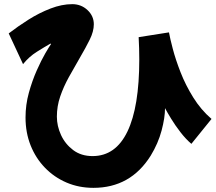

<svg xmlns="http://www.w3.org/2000/svg" viewBox="-20 -839 1040 925"><path d="M430 66Q360 66 300.5 40.5Q241 15 196.5 -31Q152 -77 127.5 -138.5Q103 -200 103 -273Q103 -334 119 -392Q135 -450 157 -499.5Q179 -549 198.5 -582.5Q218 -616 226 -627L223 -629Q195 -613 157.5 -589.5Q120 -566 91 -530L22 -678Q66 -712 117.5 -744.5Q169 -777 223.5 -798Q278 -819 328 -819Q371 -819 401.5 -790.5Q432 -762 432 -722Q432 -688 412.5 -648.5Q393 -609 366 -563Q338 -515 312 -468Q286 -421 270 -374Q254 -327 254 -277Q254 -232 274 -188.5Q294 -145 332.5 -116Q371 -87 426 -87Q537 -87 594 -205.5Q651 -324 651 -553Q651 -606 648 -660L794 -683Q799 -655 812.5 -603.5Q826 -552 850 -490.5Q874 -429 911 -369.5Q948 -310 999 -266L902 -146Q875 -169 849.5 -202Q824 -235 804.5 -267Q785 -299 775 -318Q775 -272 758.5 -210Q742 -148 706 -89Q609 66 430 66Z"/></svg>

Font: Mochiy Pop One
Style: Regular
Weight: 400
Designer: FONTDASU
Foundry: FONTDASU / Google Inc. / Adobe
Version: Version 2.000